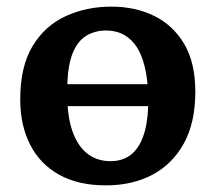

<svg xmlns="http://www.w3.org/2000/svg" viewBox="-20 -545 649 579"><path d="M299 14Q216 14 158.5 -18Q101 -50 71 -108.5Q41 -167 41 -245Q41 -345 78.5 -406.5Q116 -468 178.5 -496.5Q241 -525 316 -525Q388 -525 445 -497Q502 -469 535.5 -412.5Q569 -356 569 -268Q569 -176 535 -113.5Q501 -51 440.5 -18.5Q380 14 299 14ZM313 -59Q349 -59 373.5 -77.5Q398 -96 411.5 -133Q425 -170 427 -225H184Q188 -171 204.5 -134Q221 -97 248.5 -78Q276 -59 313 -59ZM183 -291H425Q421 -332 411 -363Q401 -394 384.5 -414Q368 -434 347 -443.5Q326 -453 300 -453Q266 -453 240 -437Q214 -421 199.5 -385.5Q185 -350 183 -291Z"/></svg>

Font: Literata 18pt SemiBold
Style: Regular
Weight: 600
Designer: Latin by Veronika Burian and Jose Scaglione. Greek by Irene Vlachou. Cyrillic by Vera Evstafieva.
Foundry: TypeTogether
Version: Version 3.103;gftools[0.9.29]